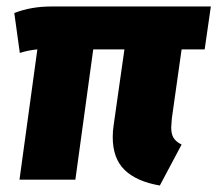

<svg xmlns="http://www.w3.org/2000/svg" viewBox="-20 -553 669 591"><path d="M509 -189Q507 -167 507 -161Q507 -141 514 -129Q521 -117 539 -108L472 18Q401 6 364 -29.5Q327 -65 327 -131Q327 -150 330 -169L363 -401H267L212 0H40L95 -401Q65 -398 41 -390L24 -513Q76 -533 137 -533H629L610 -401H539Z"/></svg>

Font: Trujillo ExtraBold
Style: Italic
Weight: 800
Italic angle: -8°
Designer: Fira Sans original fonts by bBox Type GmbH, Carrois Corporate GbR, & Edenspiekermann AG / Changes by Cristiano Sobral
Foundry: Fira Sans original fonts by bBox Type GmbH, Carrois Corporate GbR, & Edenspiekermann AG / Changes by Cristiano Sobral
Version: Version 4.301;July 28, 2020;FontCreator 13.0.0.2655 64-bit